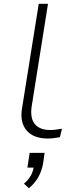

<svg xmlns="http://www.w3.org/2000/svg" viewBox="-20 -725 385 1016"><path d="M233 8Q158 8 121.5 -34Q85 -76 96 -148L185 -705H234L147 -158Q142 -121 150.5 -94Q159 -67 183 -52Q207 -37 245 -37Q259 -37 276 -39Q293 -41 308 -44L297 1Q279 4 264 6Q249 8 233 8ZM133 271 107 247Q131 226 143 204.5Q155 183 159 155L171 162H125L137 84H216L208 141Q200 182 182 213.5Q164 245 133 271Z"/></svg>

Font: Nunito Sans 10pt Expanded ExtraLight
Style: Italic
Weight: 250
Width: 7
Italic angle: -9°
Designer: Vernon Adams
Foundry: Vernon Adams
Version: Version 3.101;gftools[0.9.27]